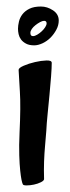

<svg xmlns="http://www.w3.org/2000/svg" viewBox="-20 -560 215 589"><path d="M37.1 -345.7Q37.1 -351.6 52.7 -358.4Q68.4 -365.2 87.4 -369.6Q106.4 -374 122.6 -374.5Q138.7 -375 138.7 -367.2Q138.7 -352.5 136.7 -325.7Q134.8 -298.8 131.8 -269Q128.9 -239.3 126 -209.5Q123 -179.7 122.1 -159.2Q120.1 -137.7 118.2 -112.3Q116.2 -90.8 115.2 -64.5Q114.3 -38.1 115.2 -10.7Q115.2 -5.9 105.5 -1Q95.7 3.9 84 6.3Q72.3 8.8 61.5 8.8Q50.8 8.8 49.8 4.9Q47.9 1 45.9 -8.8Q43.9 -18.6 42 -36.6Q40 -54.7 39.1 -83.5Q38.1 -112.3 40 -153.3Q43.9 -234.4 41 -278.8Q38.1 -323.2 37.1 -345.7ZM105.5 -540Q125 -540 142.6 -528.3Q160.2 -516.6 160.2 -497.1Q160.2 -482.4 152.8 -468.8Q145.5 -455.1 134.8 -444.3Q124 -433.6 110.4 -427.2Q96.7 -420.9 85 -420.9Q69.3 -420.9 59.6 -426.3Q49.8 -431.6 44.4 -439Q39.1 -446.3 37.1 -455.1Q35.2 -463.9 35.2 -471.7Q35.2 -481.4 38.1 -493.7Q41 -505.9 48.8 -516.1Q56.6 -526.4 70.3 -533.2Q84 -540 105.5 -540ZM81.1 -449.2Q86.9 -449.2 94.2 -453.6Q101.6 -458 107.9 -463.9Q114.3 -469.7 118.7 -476.6Q123 -483.4 123 -488.3Q123 -496.1 115.2 -496.1Q110.4 -496.1 103 -492.2Q95.7 -488.3 88.9 -482.9Q82 -477.5 77.6 -471.2Q73.2 -464.8 73.2 -459Q73.2 -449.2 81.1 -449.2Z"/></svg>

Font: Rancho
Style: Regular
Weight: 400
Designer: Font Diner, Inc
Foundry: Font Diner, Inc
Version: Version 1.001